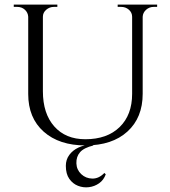

<svg xmlns="http://www.w3.org/2000/svg" viewBox="-20 -620 740 837"><path d="M167 -600V-222Q167 -125 216.5 -69Q266 -13 352 -13Q447 -13 501.5 -66Q556 -119 556 -211V-600H602V-211Q602 -107 535.5 -46.5Q469 14 353 14Q238 14 170.5 -46Q103 -106 103 -210V-600ZM105 -600V-547H103Q102 -565 88.5 -577.5Q75 -590 55 -590Q55 -590 47.5 -590Q40 -590 40 -590V-600ZM230 -600V-590Q230 -590 222.5 -590Q215 -590 215 -590Q196 -590 181.5 -577.5Q167 -565 167 -547H165V-600ZM558 -600V-547H556Q556 -565 542 -577.5Q528 -590 508 -590Q508 -590 500.5 -590Q493 -590 493 -590V-600ZM665 -600V-590Q665 -590 657.5 -590Q650 -590 650 -590Q631 -590 617 -577.5Q603 -565 602 -547H600V-600ZM378 11 388 14Q346 24 329 43.5Q312 63 313 92Q314 120 334 139Q354 158 382.5 158.5Q411 159 435 134L441 140Q432 165 412 179Q392 193 367.5 196Q343 199 320 190Q297 181 282 159.5Q267 138 267 103Q267 76 282 55.5Q297 35 322.5 23Q348 11 378 11Z"/></svg>

Font: Cinzel
Style: Regular
Weight: 400
Designer: Natanael Gama
Version: Version 2.000